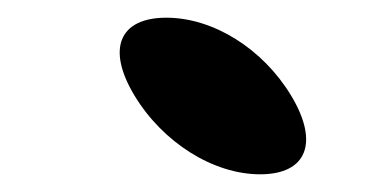

<svg xmlns="http://www.w3.org/2000/svg" viewBox="-20 -1132 428 217"><path d="M132 -1024C164 -971 221 -935 274 -935C327 -935 341 -971 309 -1024C277 -1077 221 -1112 168 -1112C115 -1112 100 -1077 132 -1024Z"/></svg>

Font: Venom Sans
Style: Regular
Weight: 400
Version: Version 1.001